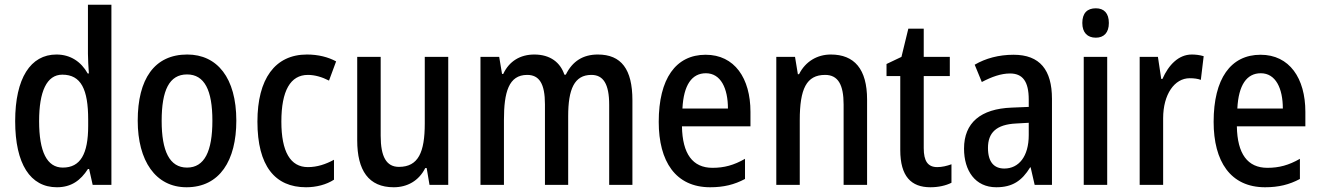

<svg xmlns="http://www.w3.org/2000/svg" viewBox="-20 -780 5568 810"><path d="M220 10C281 10 320 -19 351 -67H356L371 0H450V-760H351V-553C351 -530 353 -499 355 -470H350C322 -520 277 -550 218 -550C109 -550 44 -450 44 -269C44 -88 108 10 220 10ZM245 -73C178 -73 145 -140 145 -269C145 -394 177 -465 243 -465C322 -465 352 -403 352 -275V-249C352 -130 319 -73 245 -73Z M977 -271C977 -452 896 -550 770 -550C631 -550 561 -446 561 -271C561 -102 636 10 767 10C907 10 977 -103 977 -271ZM662 -270C662 -399 694 -466 769 -466C843 -466 876 -399 876 -271C876 -142 843 -73 769 -73C695 -73 662 -143 662 -270Z M1271 10C1314 10 1357 -1 1389 -22V-106C1354 -87 1318 -75 1279 -75C1205 -75 1167 -140 1167 -267C1167 -397 1205 -464 1279 -464C1308 -464 1339 -455 1368 -440L1398 -521C1365 -539 1323 -550 1275 -550C1140 -550 1066 -447 1066 -267C1066 -80 1140 10 1271 10Z M1871 -540H1772V-259C1772 -138 1745 -76 1663 -76C1610 -76 1586 -119 1586 -207V-540H1487V-188C1487 -61 1535 10 1641 10C1698 10 1747 -17 1774 -71H1780L1792 0H1871Z M2502 -550C2440 -550 2395 -522 2367 -465H2361C2344 -516 2302 -550 2234 -550C2175 -550 2128 -522 2103 -468H2098L2086 -540H2007V0H2106V-274C2106 -391 2126 -464 2204 -464C2255 -464 2279 -427 2279 -340V0H2377V-290C2377 -404 2403 -464 2475 -464C2525 -464 2550 -426 2550 -338V0H2648V-357C2648 -488 2601 -550 2502 -550Z M2957 -549C2831 -549 2759 -448 2759 -266C2759 -99 2830 10 2976 10C3033 10 3078 -1 3123 -25V-110C3076 -83 3035 -72 2986 -72C2902 -72 2859 -131 2857 -247H3146V-308C3146 -450 3079 -549 2957 -549ZM2958 -471C3021 -471 3051 -407 3051 -322H2859C2864 -422 2899 -471 2958 -471Z M3485 -550C3428 -550 3378 -521 3351 -467H3346L3334 -540H3255V0H3354V-273C3354 -405 3382 -464 3461 -464C3516 -464 3539 -422 3539 -339V0H3638V-360C3638 -489 3584 -550 3485 -550Z M3934 -75C3894 -75 3877 -101 3877 -155V-459H3987V-540H3877V-659H3812L3783 -540L3720 -510V-459H3778V-147C3778 -36 3824 10 3905 10C3939 10 3970 3 3994 -9V-87C3975 -80 3954 -75 3934 -75Z M4256 -549C4194 -549 4138 -534 4092 -507L4122 -434C4164 -456 4203 -470 4241 -470C4294 -470 4320 -437 4320 -360V-329L4248 -326C4117 -321 4047 -262 4047 -153C4047 -60 4094 10 4183 10C4251 10 4291 -17 4326 -74H4328L4345 0H4418V-363C4418 -485 4367 -549 4256 -549ZM4267 -259 4320 -262V-210C4320 -120 4278 -69 4217 -69C4174 -69 4148 -96 4148 -156C4148 -220 4183 -255 4267 -259Z M4603 -745C4567 -745 4546 -725 4546 -683C4546 -642 4568 -621 4603 -621C4637 -621 4658 -642 4658 -683C4658 -724 4638 -745 4603 -745ZM4651 -540H4552V0H4651Z M5008 -550C4952 -550 4910 -506 4884 -447H4879L4865 -540H4788V0H4887V-281C4887 -382 4935 -450 4999 -450C5017 -450 5033 -448 5046 -443L5058 -543C5041 -548 5024 -550 5008 -550Z M5298 -549C5172 -549 5100 -448 5100 -266C5100 -99 5171 10 5317 10C5374 10 5419 -1 5464 -25V-110C5417 -83 5376 -72 5327 -72C5243 -72 5200 -131 5198 -247H5487V-308C5487 -450 5420 -549 5298 -549ZM5299 -471C5362 -471 5392 -407 5392 -322H5200C5205 -422 5240 -471 5299 -471Z"/></svg>

Font: Noto Sans Lao Looped Condensed Medium
Style: Regular
Weight: 500
Width: 3
Designer: Mark Frömberg, Ben Mitchell
Foundry: The Fontpad Ltd
Version: Version 1.002